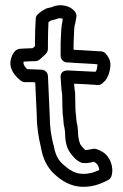

<svg xmlns="http://www.w3.org/2000/svg" viewBox="-20 -702 475 741"><path d="M23 -477C9 -433 48 -400 61 -390C65 -387 70 -385 76 -385H92C99 -385 106 -385 116 -384C118 -341 120 -299 122 -254C122 -211 129 -171 138 -133C145 -92 161 -56 191 -29C216 -7 250 19 302 19C345 19 375 4 397 -7C402 -9 408 -15 410 -22C421 -55 405 -100 375 -116L366 -121C364 -122 361 -123 359 -124C341 -133 330 -123 309 -123C305 -126 300 -132 292 -142C288 -146 281 -169 281 -193V-195C280 -206 280 -215 276 -229L274 -247C274 -252 273 -261 272 -267L271 -285C271 -300 270 -323 270 -338V-343C268 -353 267 -365 266 -379C296 -378 329 -376 356 -374C363 -373 371 -376 376 -381L388 -393C389 -394 390 -396 391 -398C400 -412 405 -430 406 -448C408 -472 394 -488 388 -495C384 -500 376 -504 369 -504C362 -504 356 -504 350 -505H349C323 -507 293 -508 264 -510V-515C264 -530 264 -544 265 -558C266 -578 266 -598 269 -608C269 -608 270 -609 270 -610L275 -638C276 -643 274 -650 270 -656C254 -679 214 -690 181 -675L161 -670C160 -670 158 -669 157 -668C145 -662 134 -655 125 -646C121 -642 118 -636 118 -630C116 -601 115 -569 115 -537V-524C113 -522 111 -520 106 -516C89 -516 73 -514 60 -514C38 -514 27 -492 23 -477ZM71 -462V-464C88 -465 101 -466 117 -466C124 -466 132 -470 136 -475C143 -483 165 -495 165 -513V-537C165 -564 166 -593 167 -616C171 -619 174 -622 177 -623L197 -628C199 -628 201 -629 202 -630C205 -632 214 -632 222 -630L221 -619C216 -599 216 -577 215 -560C214 -544 214 -530 214 -515V-486C214 -471 228 -461 239 -461H246C278 -458 318 -457 345 -455C350 -454 353 -454 356 -454V-452C355 -443 354 -428 348 -425C314 -427 276 -428 246 -430H239C228 -430 212 -424 214 -403C216 -384 216 -359 220 -336C220 -318 221 -299 221 -284V-283L222 -263V-259C223 -255 224 -249 224 -246V-244L226 -222C226 -220 227 -218 227 -217C229 -210 230 -202 231 -192C231 -165 235 -132 252 -111C261 -99 272 -84 292 -75C294 -74 297 -73 299 -73C317 -71 332 -75 342 -78C352 -72 361 -66 363 -46C343 -37 327 -31 302 -31C268 -31 247 -47 224 -67C204 -84 193 -106 187 -142L186 -144C177 -180 172 -213 172 -254C170 -307 167 -357 165 -409C164 -423 153 -433 140 -433C127 -433 109 -435 92 -435H85C73 -446 69 -457 71 -462Z"/></svg>

Font: Hussar Pisanka
Style: Out
Weight: 400
Designer: Robert Jablonski
Foundry: Cannot Into Space Fonts
Version: Version 1.070